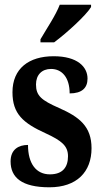

<svg xmlns="http://www.w3.org/2000/svg" viewBox="-20 -786 434 816"><path d="M152 -619V-606H210C264 -646 346 -721 367 -756V-766H234C217 -721 178 -664 152 -619ZM190 10C306 10 369 -55 369 -156C369 -249 317 -289 231 -327C156 -360 133 -379 133 -427C133 -468 158 -493 197 -493C243 -493 276 -457 276 -389C328 -389 352 -412 352 -452C352 -502 309 -547 208 -547C103 -547 33 -495 33 -394C33 -302 78 -263 175 -219C242 -188 269 -166 269 -122C269 -76 247 -45 192 -45C134 -45 99 -90 99 -170C59 -170 25 -151 25 -100C25 -32 72 10 190 10Z"/></svg>

Font: Noto Serif Bengali ExtraCondensed
Style: Bold
Weight: 700
Width: 2
Designer: Juan Bruce, Universal Thirst, Indian Type Foundry and the Monotype Design Team.
Foundry: Monotype Imaging Inc.
Version: Version 2.003